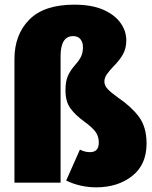

<svg xmlns="http://www.w3.org/2000/svg" viewBox="-20 -784 654 824"><path d="M393 20Q325 20 264 -9L323 -142Q344 -131 366 -131Q404 -131 404 -172Q404 -200 389 -219.5Q374 -239 342 -262Q302 -291 281.5 -320Q261 -349 261 -396Q261 -435 271.5 -458.5Q282 -482 303 -506Q320 -525 328 -541.5Q336 -558 336 -582Q336 -602 325.5 -615.5Q315 -629 294 -629Q240 -629 240 -543V0H42V-530Q42 -635 105.5 -699.5Q169 -764 299 -764Q373 -764 422.5 -742.5Q472 -721 497 -686Q522 -651 522 -611Q522 -577 508 -551.5Q494 -526 466 -498Q447 -478 437.5 -463.5Q428 -449 428 -434Q428 -417 442 -402Q456 -387 488 -364Q543 -327 576 -283Q609 -239 609 -168Q609 -77 547 -28.5Q485 20 393 20Z"/></svg>

Font: Trujillo Black
Style: Regular
Weight: 900
Designer: Fira Sans original fonts by bBox Type GmbH, Carrois Corporate GbR, & Edenspiekermann AG / Changes by Cristiano Sobral
Foundry: Fira Sans original fonts by bBox Type GmbH, Carrois Corporate GbR, & Edenspiekermann AG / Changes by Cristiano Sobral
Version: Version 4.301;July 28, 2020;FontCreator 13.0.0.2655 64-bit